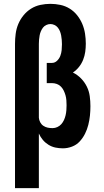

<svg xmlns="http://www.w3.org/2000/svg" viewBox="-20 -763 540 998"><path d="M58 215V-535Q58 -561 61.5 -587.5Q65 -614 75 -638Q85 -662 102 -683Q119 -704 141.5 -718Q164 -732 190 -737.5Q216 -743 242 -743Q268 -743 294 -737.5Q320 -732 342.5 -718Q365 -704 381.5 -683Q398 -662 408 -638Q418 -614 422 -588Q426 -562 426 -536Q426 -514 423 -493Q420 -472 412 -452Q404 -432 390.5 -415Q377 -398 359 -386Q383 -374 401.5 -355Q420 -336 431.5 -312.5Q443 -289 446.5 -263Q450 -237 450 -211Q450 -186 447.5 -162Q445 -138 439 -114Q433 -90 422 -68Q411 -46 394.5 -28Q378 -10 354.5 -1Q331 8 307 8Q287 8 268 4Q249 0 232 -10.5Q215 -21 202.5 -36Q190 -51 182 -69V215ZM253 -97Q266 -97 278 -102.5Q290 -108 298.5 -117.5Q307 -127 312.5 -139Q318 -151 321 -164Q324 -177 325 -190Q326 -203 326 -216Q326 -229 325 -242Q324 -255 320.5 -267.5Q317 -280 311.5 -291.5Q306 -303 297 -312.5Q288 -322 275.5 -326.5Q263 -331 250 -331H223V-436H250Q265 -436 276.5 -447Q288 -458 293.5 -472.5Q299 -487 300.5 -502.5Q302 -518 302 -533Q302 -544 301 -555.5Q300 -567 298 -578Q296 -589 292 -599.5Q288 -610 281 -619Q274 -628 263.5 -633Q253 -638 242 -638Q231 -638 220.5 -633Q210 -628 203.5 -619.5Q197 -611 192.5 -600.5Q188 -590 186 -579Q184 -568 183 -557Q182 -546 182 -535V-151Q183 -139 189 -127.5Q195 -116 205.5 -109Q216 -102 228 -99.5Q240 -97 253 -97Z"/></svg>

Font: Iosevka Extrabold
Style: Regular
Weight: 800
Monospace: yes
Designer: Belleve Invis
Foundry: Belleve Invis
Version: Version 32.5.0; ttfautohint (v1.8.4)